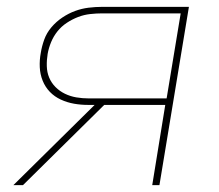

<svg xmlns="http://www.w3.org/2000/svg" viewBox="-20 -540 640 560"><path d="M19 0 256 -234H237Q216 -234 196 -237.5Q176 -241 157.5 -249.5Q139 -258 125.5 -272Q112 -286 104.5 -304.5Q97 -323 96 -344Q95 -365 99 -386Q102 -405 109 -424.5Q116 -444 130 -460.5Q144 -477 162 -489Q180 -501 199 -508Q218 -515 238 -517.5Q258 -520 278 -520H531L445 0H424L462 -234H284L47 0ZM466 -253 507 -501H278Q261 -501 243 -499Q225 -497 208 -490.5Q191 -484 175 -473.5Q159 -463 147.5 -448.5Q136 -434 129 -417Q122 -400 119 -383Q116 -365 116.5 -347Q117 -329 123.5 -313.5Q130 -298 142 -286Q154 -274 169.5 -266.5Q185 -259 202.5 -256Q220 -253 238 -253Z"/></svg>

Font: Iosevka Aile Thin
Style: Italic
Weight: 100
Italic angle: -9°
Designer: Belleve Invis
Foundry: Belleve Invis
Version: Version 31.1.0; ttfautohint (v1.8.4)